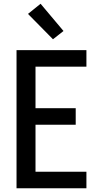

<svg xmlns="http://www.w3.org/2000/svg" viewBox="-20 -1002 540 1022"><path d="M68 0V-735H440V-647H169V-426H383V-338H169V-88H440V0ZM262 -793 129 -928 196 -982 318 -837Z"/></svg>

Font: Iosevka Curly Semibold
Style: Regular
Weight: 600
Monospace: yes
Designer: Belleve Invis
Foundry: Belleve Invis
Version: Version 22.1.2; ttfautohint (v1.8.4)